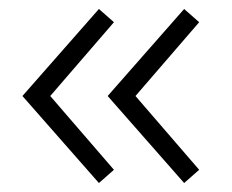

<svg xmlns="http://www.w3.org/2000/svg" viewBox="-20 -463 518 428"><path d="M390.5 -55 220 -249 390.5 -443 424 -413.5 282 -249 424 -84.5ZM200.5 -55 30 -249 200.5 -443 234 -413.5 92 -249 234 -84.5Z"/></svg>

Font: Geologica Cursive Thin
Style: Regular
Weight: 250
Designer: Sindre Bremnes, Frode Helland
Foundry: Monokrom Skriftforlag AS
Version: Version 1.010;gftools[0.9.28]